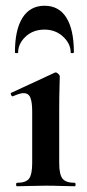

<svg xmlns="http://www.w3.org/2000/svg" viewBox="-20 -648 303 668"><path d="M39 0Q36 0 36 -6Q36 -12 39 -12Q70 -12 81 -26.5Q92 -41 92 -81V-260Q92 -293 85.5 -308.5Q79 -324 62 -324Q55 -324 45.5 -321Q36 -318 25 -313Q21 -312 18.5 -318Q16 -324 19 -325L170 -395Q172 -396 173 -396Q178 -396 183 -391Q188 -386 188 -382Q188 -370 187 -342Q186 -314 186 -262V-81Q186 -41 197.5 -26.5Q209 -12 240 -12Q243 -12 243 -6Q243 0 240 0Q220 0 194 -1Q168 -2 139 -2Q111 -2 85 -1Q59 0 39 0ZM43 -465Q43 -463 37.5 -463Q32 -463 32 -466Q32 -545 58.5 -586.5Q85 -628 135 -628Q185 -628 211 -586.5Q237 -545 237 -466Q237 -463 231.5 -463Q226 -463 226 -465Q226 -496 199.5 -520.5Q173 -545 135 -545Q95 -545 69 -520.5Q43 -496 43 -465Z"/></svg>

Font: Cormorant
Style: Bold
Weight: 700
Designer: Christian Thalmann (Catharsis Fonts)
Foundry: Catharsis Fonts
Version: Version 4.000